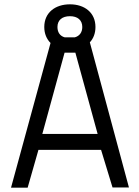

<svg xmlns="http://www.w3.org/2000/svg" viewBox="-20 -869 644 889"><path d="M422 -744C422 -811 371 -849 304 -849C236 -849 185 -811 185 -744C185 -713 196 -688 214 -670L31 0H108L158 -175H448L501 -1H577L396 -673C412 -690 422 -714 422 -744ZM279 -625H329L432 -249H176ZM246 -744C246 -776 268 -794 304 -794C339 -794 361 -776 361 -744C361 -719 348 -702 326 -696H280C258 -702 246 -719 246 -744Z"/></svg>

Font: TitilliumText22L
Style: 400 wt
Weight: 400
Designer: Campivisivi
Foundry: Campivisivi
Version: 1.000